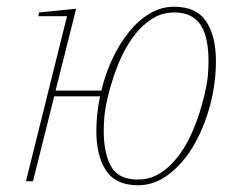

<svg xmlns="http://www.w3.org/2000/svg" viewBox="-20 -538 711 570"><path d="M390 12Q324 12 295 -31.5Q266 -75 266 -149Q266 -199 277 -252H141L78 0H57L179 -490H94L96 -501L206 -512L145 -269H281Q293 -320 314.5 -365Q336 -410 363.5 -444Q391 -478 425 -498Q459 -518 497 -518Q563 -518 592 -474.5Q621 -431 621 -357Q621 -289 603 -223Q585 -157 554 -104.5Q523 -52 480.5 -20Q438 12 390 12ZM390 -5Q427 -5 458 -25.5Q489 -46 513.5 -80Q538 -114 556 -158.5Q574 -203 586 -252Q595 -290 597 -312.5Q599 -335 599 -357Q599 -389 594 -415.5Q589 -442 577.5 -461Q566 -480 546.5 -490.5Q527 -501 497 -501Q460 -501 429 -480.5Q398 -460 373.5 -426Q349 -392 331 -347.5Q313 -303 301 -254Q292 -216 290 -193.5Q288 -171 288 -149Q288 -84 309.5 -44.5Q331 -5 390 -5Z"/></svg>

Font: IBM Plex Serif Thin
Style: Italic
Weight: 100
Italic angle: -14°
Designer: Mike Abbink, Paul van der Laan, Pieter van Rosmalen
Foundry: Bold Monday
Version: Version 3.001